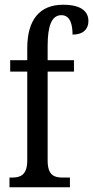

<svg xmlns="http://www.w3.org/2000/svg" viewBox="-20 -790 393 810"><path d="M20 0H275V-41H244C209 -41 181 -50 181 -113V-488H292V-536H181V-596C181 -679 197 -726 239 -726C277 -726 286 -685 286 -644C332 -644 353 -668 353 -701C353 -740 325 -770 246 -770C147 -770 95 -706 95 -587V-536H23V-488H95V-113C95 -50 64 -41 32 -41H20Z"/></svg>

Font: Noto Serif Armenian ExtraCondensed
Style: Regular
Weight: 400
Width: 2
Designer: Monotype Design Team
Foundry: Monotype Imaging Inc.
Version: Version 2.008